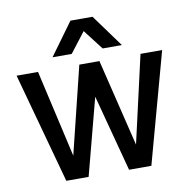

<svg xmlns="http://www.w3.org/2000/svg" viewBox="-79 -778 848 856"><g transform="rotate(-10 345.5 -350.0)"><path d="M113 -500 203 -105 300 -500H391L487 -105L577 -500H675L538 0H437L345 -347L254 0H153L16 -500ZM188 -553 295 -700H395L502 -553H415L345 -644L275 -553Z"/></g></svg>

Font: Epunda Sans Medium
Style: Regular
Weight: 500
Designer: Simon Atzbach
Foundry: typofactur
Version: Version 2.204; ttfautohint (v1.8.4.7-5d5b)